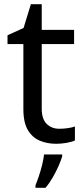

<svg xmlns="http://www.w3.org/2000/svg" viewBox="-20 -679 401 920"><path d="M264 -62Q284 -62 305 -65Q326 -68 339 -73V-6Q325 1 299 5.5Q273 10 249 10Q207 10 171.5 -4.5Q136 -19 114 -55Q92 -91 92 -156V-468H16V-510L93 -545L128 -659H180V-536H335V-468H180V-158Q180 -109 203.5 -85.5Q227 -62 264 -62ZM278 61V70Q273 88 261 115.5Q249 143 232.5 171.5Q216 200 198 221H150V209Q157 192 166 165.5Q175 139 182 110.5Q189 82 191 61Z"/></svg>

Font: Apis
Style: Regular
Weight: 400
Designer: Monotype Design Team
Foundry: Monotype Imaging Inc.
Version: Version 2.000; build 0001